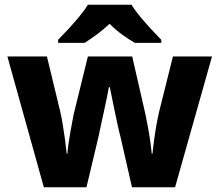

<svg xmlns="http://www.w3.org/2000/svg" viewBox="-20 -786 921 806"><path d="M485 -215Q480 -232 474 -261Q468 -290 461 -322Q454 -354 449 -380.5Q444 -407 441 -420H437Q435 -407 429.5 -380.5Q424 -354 417 -321.5Q410 -289 403.5 -259.5Q397 -230 393 -210L343 0H164L11 -549H177L232 -321Q238 -297 243.5 -263Q249 -229 253.5 -196Q258 -163 260 -141H263Q264 -158 267.5 -182.5Q271 -207 275.5 -232.5Q280 -258 284 -278Q288 -298 289 -305L349 -549H535L591 -304Q594 -288 600 -257.5Q606 -227 610.5 -195Q615 -163 617 -141H620Q622 -162 626.5 -195.5Q631 -229 637 -263Q643 -297 649 -321L706 -549H870L715 0H534ZM532 -766Q546 -743 569 -715.5Q592 -688 615.5 -662.5Q639 -637 657 -619V-606H546Q520 -621 492.5 -641Q465 -661 440 -686Q413 -661 387.5 -642Q362 -623 335 -606H224V-619Q243 -638 266.5 -663.5Q290 -689 312.5 -716Q335 -743 349 -766Z"/></svg>

Font: Noto Sans Gujarati ExtraBold
Style: Regular
Weight: 800
Designer: Jelle Bosma - Monotype Design Team, Universal Thirst
Foundry: Monotype Imaging Inc.
Version: Version 2.106; ttfautohint (v1.8.4.7-5d5b)